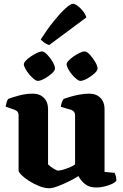

<svg xmlns="http://www.w3.org/2000/svg" viewBox="-20 -999 657 1023"><path d="M243 4Q217 4 188.5 -7.5Q160 -19 135 -35Q110 -51 94.5 -66.5Q79 -82 79 -90V-385Q79 -406 60 -413L10 -431Q12 -443 15 -453.5Q18 -464 24 -472Q41 -479 79 -489.5Q117 -500 154 -500Q192 -500 214 -477.5Q236 -455 236 -419V-123Q244 -115 262.5 -102.5Q281 -90 291 -90Q298 -90 314.5 -94.5Q331 -99 349.5 -106.5Q368 -114 380 -123V-385Q380 -405 361 -413L304 -430Q306 -445 310.5 -456Q315 -467 319 -472Q330 -476 353 -483Q376 -490 403.5 -495Q431 -500 455 -500Q493 -500 515 -477.5Q537 -455 537 -419V-83L591 -78Q594 -72 597 -61.5Q600 -51 600 -37Q595 -28 577.5 -19.5Q560 -11 537 -5.5Q514 0 494 0Q455 0 432.5 -18.5Q410 -37 398 -61Q380 -49 350 -34Q320 -19 290 -7.5Q260 4 243 4ZM408 -568Q400 -568 387.5 -578Q375 -588 363 -602.5Q351 -617 343 -632Q335 -647 335 -657Q335 -665 346 -676.5Q357 -688 373 -699Q389 -710 405 -717.5Q421 -725 431 -725Q443 -725 459 -707.5Q475 -690 487.5 -668.5Q500 -647 500 -634Q500 -623 483 -607.5Q466 -592 444 -580Q422 -568 408 -568ZM181 -568Q173 -568 160.5 -578Q148 -588 136 -602.5Q124 -617 115.5 -632Q107 -647 107 -657Q107 -665 118 -676.5Q129 -688 145.5 -699Q162 -710 178 -717.5Q194 -725 204 -725Q215 -725 231.5 -708Q248 -691 260.5 -669.5Q273 -648 273 -634Q273 -623 256 -607.5Q239 -592 217 -580Q195 -568 181 -568ZM242 -759Q227 -763 215 -772.5Q203 -782 197 -789Q233 -845 267.5 -887.5Q302 -930 329 -954.5Q356 -979 369 -979Q379 -979 393.5 -968Q408 -957 421.5 -940.5Q435 -924 440 -906Z"/></svg>

Font: Texturina ExtraBold
Style: Regular
Weight: 800
Designer: Guillermo Torres Carreño
Foundry: Omnibus-Type
Version: Version 1.002; ttfautohint (v1.8.3)